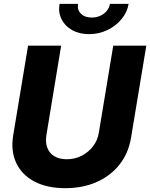

<svg xmlns="http://www.w3.org/2000/svg" viewBox="-20 -964 778 995"><path d="M318.4 11.2Q223.6 11.2 158.2 -23.4Q92.8 -58.1 64 -119.9Q35.2 -181.6 48.3 -262.2L125.5 -727.5H296.9L220.7 -265.1Q214.4 -227.1 225.1 -198.5Q235.8 -169.9 261.7 -154.3Q287.6 -138.7 325.7 -138.7Q368.2 -138.7 403.6 -157Q439 -175.3 462.6 -206.5Q486.3 -237.8 492.2 -276.4L566.9 -727.5H738.3L659.2 -251Q646 -170.4 599.6 -111.6Q553.2 -52.7 481.2 -20.8Q409.2 11.2 318.4 11.2ZM441.4 -787.1Q390.6 -787.1 353.5 -808.1Q316.4 -829.1 298.8 -864.7Q281.2 -900.4 288.6 -943.8H384.3Q379.4 -913.1 399.4 -893.1Q419.4 -873 455.6 -873Q479.5 -873 499.5 -882.1Q519.5 -891.1 533 -907.2Q546.4 -923.3 549.8 -943.8H646.5Q639.2 -900.4 609.6 -864.7Q580.1 -829.1 536.1 -808.1Q492.2 -787.1 441.4 -787.1Z"/></svg>

Font: Inter 28pt ExtraBold
Style: Italic
Weight: 800
Italic angle: -9.3988°
Designer: Rasmus Andersson
Foundry: rsms
Version: Version 4.001;git-66647c0bb